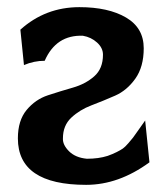

<svg xmlns="http://www.w3.org/2000/svg" viewBox="-20 -507 456 537"><path d="M386 -170 398 -53Q312 10 221 10Q30 10 30 -120Q30 -170 54.5 -199.5Q79 -229 114 -240.5Q149 -252 184 -262Q219 -272 243.5 -293.5Q268 -315 268 -354Q268 -373 251.5 -388Q235 -403 212 -407Q137 -410 105 -337Q75 -337 47 -325L37 -424Q107 -487 202 -487Q283 -487 332.5 -458Q382 -429 382 -372Q382 -320 358.5 -287Q335 -254 302 -239.5Q269 -225 236 -212.5Q203 -200 179.5 -178Q156 -156 156 -120Q155 -102 173 -84Q191 -66 223 -63Q256 -63 281 -71Q295 -76 306 -81.5Q317 -87 323.5 -91.5Q330 -96 339 -106.5Q348 -117 352 -122Q356 -127 368 -144.5Q380 -162 386 -170Z"/></svg>

Font: Coval
Style: Bold
Weight: 700
Foundry: Context Ltd
Version: Version 001.000